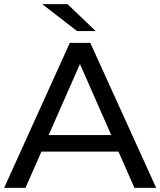

<svg xmlns="http://www.w3.org/2000/svg" viewBox="-21 -907 774 927"><path d="M-1 0 316 -700H415L733 0H628L551 -175H179L102 0ZM214 -255H516L365 -598ZM351 -757 183 -887H305L441 -757Z"/></svg>

Font: Montserrat Medium
Style: Regular
Weight: 500
Designer: Julieta Ulanovsky
Foundry: Julieta Ulanovsky
Version: Version 9.000; ttfautohint (v1.8.4.7-5d5b)